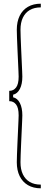

<svg xmlns="http://www.w3.org/2000/svg" viewBox="-20 -820 271 1040"><path d="M201 200Q160.5 200 131.2 182.8Q102 165.5 86.5 134Q71 102.5 71 59Q71 45 72 17.2Q73 -10.5 74.5 -44.2Q76 -78 77.5 -110.2Q79 -142.5 80 -165.8Q81 -189 81 -195Q81 -236.5 67 -254.2Q53 -272 31 -272H30V-328H31Q53 -328 67 -346Q81 -364 81 -405Q81 -411 80 -434.2Q79 -457.5 77.5 -489.8Q76 -522 74.5 -555.8Q73 -589.5 72 -617.2Q71 -645 71 -659Q71 -702.5 86.5 -734.2Q102 -766 131.2 -783Q160.5 -800 201 -800V-780Q166 -780 141.5 -765.8Q117 -751.5 104 -724.5Q91 -697.5 91 -659Q91 -645.5 92 -617.8Q93 -590 94.5 -556.2Q96 -522.5 97.5 -490.2Q99 -458 100 -434.8Q101 -411.5 101 -405Q101 -364.5 87.8 -338.5Q74.5 -312.5 51 -307V-293Q74.5 -288 87.8 -261.8Q101 -235.5 101 -195Q101 -188.5 100 -165.2Q99 -142 97.5 -109.8Q96 -77.5 94.5 -43.8Q93 -10 92 17.8Q91 45.5 91 59Q91 97.5 104 124.5Q117 151.5 141.5 165.8Q166 180 201 180Z"/></svg>

Font: Big Shoulders Stencil Display SC Thin
Style: Regular
Weight: 100
Designer: Patric King
Foundry: XO Type Co
Version: Version 2.001